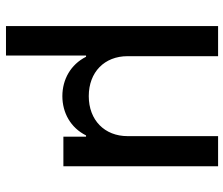

<svg xmlns="http://www.w3.org/2000/svg" viewBox="-76 -510 788 677"><g transform="rotate(90 318.5 -171.0)"><path d="M71.4 202.4H175.4V-79.9H179.7C207 -25.6 259.9 3.6 318.5 3.6C377.1 3.6 430 -25.6 457 -79.9H461.3V0H565.7V-545.5H459.5V-226.2C459.5 -145.6 403.4 -89.5 318.5 -89.5C233.7 -89.5 177.6 -144.9 177.6 -226.2V-545.5H71.4Z"/></g></svg>

Font: RA Harald Medium
Style: Regular
Weight: 500
Designer: Rasmus Andersson
Foundry: rsms
Version: Version 3.000;hotconv 1.0.109;makeotfexe 2.5.65596